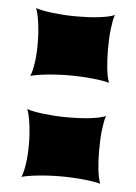

<svg xmlns="http://www.w3.org/2000/svg" viewBox="-44 -557 420 592"><g transform="rotate(5 166.0 -261.0)"><path d="M44.4 -312.5Q50.3 -325.7 54.4 -351.8Q58.6 -377.9 58.6 -415Q58.6 -432.1 57.4 -448.5Q56.2 -464.8 54.2 -479Q52.2 -493.2 49.6 -504.4Q46.9 -515.6 43.9 -522.5Q52.7 -519.5 65.9 -516.8Q79.1 -514.2 95.7 -512.2Q112.3 -510.3 130.9 -509Q149.4 -507.8 168.5 -507.8Q186 -507.8 204.1 -508.5Q222.2 -509.3 238.3 -511.2Q254.4 -513.2 267.3 -515.9Q280.3 -518.6 288.1 -522.5Q285.2 -515.6 283 -504.2Q280.8 -492.7 279.1 -478.5Q277.3 -464.4 276.6 -448Q275.9 -431.6 275.9 -415Q275.9 -382.8 278.8 -356.2Q281.7 -329.6 288.1 -312.5Q280.3 -314.9 267.3 -317.1Q254.4 -319.3 238 -321Q221.7 -322.8 203.1 -323.7Q184.6 -324.7 165.5 -324.7Q146.5 -324.7 128.2 -323.7Q109.9 -322.8 93.8 -321Q77.6 -319.3 64.9 -317.1Q52.2 -314.9 44.4 -312.5ZM44.4 0Q50.3 -13.2 54.4 -39.3Q58.6 -65.4 58.6 -102.5Q58.6 -119.6 57.4 -136Q56.2 -152.3 54.2 -166.5Q52.2 -180.7 49.6 -191.9Q46.9 -203.1 43.9 -210Q52.7 -207 65.9 -204.3Q79.1 -201.7 95.7 -199.7Q112.3 -197.8 130.9 -196.5Q149.4 -195.3 168.5 -195.3Q186 -195.3 204.1 -196Q222.2 -196.8 238.3 -198.7Q254.4 -200.7 267.3 -203.4Q280.3 -206.1 288.1 -210Q285.2 -203.1 283 -191.7Q280.8 -180.2 279.1 -166Q277.3 -151.9 276.6 -135.5Q275.9 -119.1 275.9 -102.5Q275.9 -70.3 278.8 -43.7Q281.7 -17.1 288.1 0Q280.3 -2.4 267.3 -4.6Q254.4 -6.8 238 -8.5Q221.7 -10.3 203.1 -11.2Q184.6 -12.2 165.5 -12.2Q146.5 -12.2 128.2 -11.2Q109.9 -10.3 93.8 -8.5Q77.6 -6.8 64.9 -4.6Q52.2 -2.4 44.4 0Z"/></g></svg>

Font: Arbutus
Style: Regular
Weight: 400
Designer: Karolina Lach
Foundry: Sorkin Type Co.
Version: Version 1.002